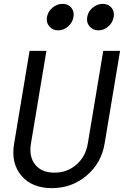

<svg xmlns="http://www.w3.org/2000/svg" viewBox="-20 -963 641 993"><path d="M601 -700 521 -220Q504 -119 427.5 -54.5Q351 10 248 10Q145 10 90.5 -54.5Q36 -119 53 -220L133 -700H220L140 -220Q129 -152 162.5 -111Q196 -70 262 -70Q327 -70 375 -111.5Q423 -153 434 -220L514 -700ZM303 -943Q332 -943 348.5 -923.5Q365 -904 360 -875Q355 -846 332 -826Q309 -806 281 -806Q253 -806 235.5 -826Q218 -846 223 -875Q228 -904 251.5 -923.5Q275 -943 303 -943ZM511 -943Q540 -943 556.5 -923.5Q573 -904 568 -875Q563 -846 540 -826Q517 -806 489 -806Q461 -806 443.5 -826Q426 -846 431 -875Q436 -904 459.5 -923.5Q483 -943 511 -943Z"/></svg>

Font: CommitMono
Style: Italic
Weight: 400
Monospace: yes
Designer: Eigil Nikolajsen
Foundry: Eigil Nikolajsen
Version: Version 1.143